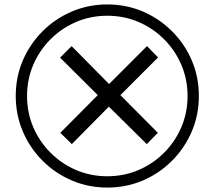

<svg xmlns="http://www.w3.org/2000/svg" viewBox="-20 -782 968 866"><path d="M304 -132 252 -183 421 -353 251 -522 303 -574 472 -403 643 -574 693 -523 523 -353 692 -183 642 -132 471 -301ZM464 64Q379 64 304 32Q229 0 172 -57Q115 -114 83 -189Q51 -264 51 -349Q51 -435 83 -509.5Q115 -584 172 -641Q229 -698 304 -730Q379 -762 464 -762Q550 -762 624.5 -730Q699 -698 756 -641Q813 -584 845 -509.5Q877 -435 877 -349Q877 -264 845 -189Q813 -114 756 -57Q699 0 624.5 32Q550 64 464 64ZM464 13Q539 13 604.5 -15Q670 -43 720 -93Q770 -143 798 -208.5Q826 -274 826 -349Q826 -424 798 -489.5Q770 -555 720 -605Q670 -655 604.5 -683Q539 -711 464 -711Q389 -711 323.5 -683Q258 -655 208 -605Q158 -555 130 -489.5Q102 -424 102 -349Q102 -274 130 -208.5Q158 -143 208 -93Q258 -43 323.5 -15Q389 13 464 13Z"/></svg>

Font: telugu115
Style: Regular
Weight: 400
Designer: Jelle Bosma - Monotype Design Team
Foundry: Monotype Imaging Inc.
Version: Version 2.003